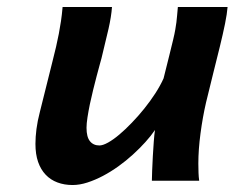

<svg xmlns="http://www.w3.org/2000/svg" viewBox="-20 -513 666 545"><path d="M411.1 0Q411.1 -9.8 411.9 -28.8Q412.6 -47.9 413.8 -69.3Q415 -90.8 416.5 -111.1Q418 -131.3 419.9 -144Q408.7 -127.4 392.6 -109.6Q376.5 -91.8 357.2 -74.2Q337.9 -56.6 316.2 -41Q294.4 -25.4 272.2 -13.7Q250 -2 228 5.1Q206.1 12.2 186 12.2Q162.6 12.2 143.1 4.9Q123.5 -2.4 109.6 -17.1Q95.7 -31.7 88.1 -53.5Q80.6 -75.2 80.6 -104.5Q80.6 -124 83.5 -146.7Q86.4 -169.4 93.3 -195.8L128.9 -338.4Q134.8 -361.3 139.2 -380.4Q143.6 -399.4 147 -417.2Q150.4 -435.1 153.1 -453.1Q155.8 -471.2 157.7 -493.2H297.9Q295.9 -465.8 288.1 -431.4Q280.3 -397 268.1 -347.7Q266.6 -341.8 262.7 -328.1Q258.8 -314.5 254.2 -296.4Q249.5 -278.3 244.4 -257.8Q239.3 -237.3 235.1 -217.3Q231 -197.3 228.3 -179.7Q225.6 -162.1 225.6 -150.4Q225.6 -124 235.4 -112.1Q245.1 -100.1 262.2 -100.1Q272 -100.1 286.9 -108.4Q301.8 -116.7 318.8 -131.1Q335.9 -145.5 354.2 -164.6Q372.6 -183.6 389.6 -204.8Q406.7 -226.1 420.9 -248Q435.1 -270 444.3 -290.5Q454.1 -330.1 460.7 -356.2Q467.3 -382.3 471.4 -399.9Q475.6 -417.5 477.5 -428.7Q479.5 -439.9 480.7 -449.5Q481.9 -459 482.7 -468.8Q483.4 -478.5 484.9 -493.2H626Q624.5 -474.1 618.7 -445.3Q612.8 -416.5 604.2 -381.3Q595.7 -346.2 585.4 -305.7Q575.2 -265.1 564.9 -222.2Q555.2 -180.2 549.1 -134Q543 -87.9 543 -48.8Q543 -34.7 543.5 -22.7Q543.9 -10.7 545.4 0Z"/></svg>

Font: Andika New Basic
Style: Bold Italic
Weight: 700
Italic angle: -14°
Designer: Victor Gaultney, Annie Olsen, Pablo Ugerman
Foundry: SIL International
Version: Version 5.500